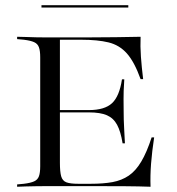

<svg xmlns="http://www.w3.org/2000/svg" viewBox="-20 -711 674 731"><path d="M162.1 -2.4Q137.9 -2.4 116.9 -2Q96 -1.6 78.2 -1.2Q60.5 -0.8 45.2 0V-8.9L71 -11.3Q96.8 -14.5 110.1 -20.6Q123.4 -26.6 128.2 -39.9Q133.1 -53.2 133.1 -78.2V-492.7Q133.1 -517.7 128.2 -531Q123.4 -544.4 110.1 -550.4Q96.8 -556.5 71 -559.7L45.2 -562.1V-571Q60.5 -571 78.2 -570.2Q96 -569.4 116.9 -569Q137.9 -568.5 162.1 -568.5H171.8H296.8Q368.5 -568.5 421 -569.4Q473.4 -570.2 515.3 -571Q513.7 -535.5 516.5 -495.2Q519.4 -454.8 525 -409.7H515.3Q491.9 -475 463.3 -507.3Q434.7 -539.5 393.1 -549.6Q351.6 -559.7 289.5 -559.7H208.1V-91.1Q208.1 -57.3 212.9 -39.9Q217.7 -22.6 232.7 -16.9Q247.6 -11.3 277.4 -11.3H325.8Q373.4 -11.3 408.5 -17.7Q443.5 -24.2 470.2 -42.3Q496.8 -60.5 517.7 -95.6Q538.7 -130.6 557.3 -187.9H566.9Q558.9 -135.5 555.2 -88.7Q551.6 -41.9 553.2 0Q510.5 -1.6 456 -2Q401.6 -2.4 327.4 -2.4H171.8ZM178.2 -283.1V-291.9H415.3V-283.1ZM446.8 -165.3Q439.5 -210.5 425.8 -235.9Q412.1 -261.3 387.1 -272.2Q362.1 -283.1 318.5 -283.1V-291.9Q378.2 -291.9 406.5 -318.1Q434.7 -344.4 444.4 -408.9H453.2Q450 -359.7 450.4 -333.9Q450.8 -308.1 450.8 -287.1Q450.8 -271.8 451.2 -256Q451.6 -240.3 452.8 -219Q454 -197.6 455.6 -165.3ZM137.9 -682.3V-691.1H468.5V-682.3Z"/></svg>

Font: Playfair 144pt SemiExpanded Light
Style: Regular
Weight: 300
Width: 6
Designer: Claus Eggers Sørensen
Foundry: Claus Eggers Sørensen
Version: Version 2.203